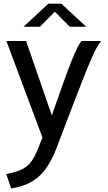

<svg xmlns="http://www.w3.org/2000/svg" viewBox="-20 -778 601 1067"><path d="M42 269.5 15 189.5Q62 180 93.5 167Q125 154 147.5 127.8Q170 101.5 189.5 52L216 -13.5L15.5 -550H125L268 -136.5Q306.5 -247 333.2 -321.2Q360 -395.5 378.5 -441.5Q397 -487.5 409.8 -512.8Q422.5 -538 432.5 -550H542.5Q532 -538.5 519.8 -517.5Q507.5 -496.5 490.5 -458Q473.5 -419.5 448 -355.5Q422.5 -291.5 385.2 -194.5Q348 -97.5 295.5 41Q270.5 107.5 238.2 154.5Q206 201.5 158.8 230Q111.5 258.5 42 269.5ZM111 -629.5 248.5 -757.5H321L459 -629.5H367.5L284.5 -713L202 -629.5Z"/></svg>

Font: Junction Medium
Style: Regular
Weight: 500
Designer: Caroline Hadilaksono
Foundry: Caroline Hadilaksono, Tyler Finck, The League of Moveable Type
Version: Version 2.000; ttfautohint (v1.8.3)